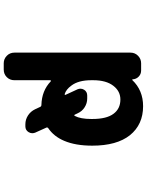

<svg xmlns="http://www.w3.org/2000/svg" viewBox="102 -700 795 1040"><g transform="rotate(90 500.0 -180.5)"><path d="M323.2 197.3Q299.8 197.3 282.7 180.7Q265.6 164.1 265.6 139.6V-489.3Q265.6 -513.7 282.7 -530.3Q299.8 -546.9 323.2 -546.9H362.3Q381.8 -546.9 395.5 -533.7Q409.2 -520.5 410.2 -501Q410.2 -500 411.6 -499Q413.1 -498 414.1 -499Q469.7 -557.6 555.7 -557.6Q655.3 -557.6 712.9 -486.3Q769.5 -415 769.5 -282.2Q769.5 -191.4 743.2 -129.9Q719.7 -74.2 674.8 -43.9Q668.9 -39.1 671.9 -33.2L699.2 27.3Q702.1 35.2 702.1 43Q702.1 52.7 696.3 62.5Q685.5 80.1 665 80.1H654.3Q627.9 80.1 606 65.9Q584 51.8 572.3 27.3L559.6 0Q556.6 -6.8 548.8 -6.8Q471.7 -8.8 420.9 -57.6Q418.9 -58.6 417 -57.6Q415 -56.6 415 -54.7V139.6Q415 164.1 398.4 180.7Q381.8 197.3 357.4 197.3ZM519.5 -434.6Q474.6 -434.6 445.3 -396.5Q415 -357.4 415 -287.1V-277.3Q415 -207 444.3 -168.9Q464.8 -140.6 490.2 -132.8Q491.2 -132.8 491.2 -132.8Q493.2 -132.8 494.1 -133.8Q495.1 -135.7 494.1 -137.7L463.9 -203.1Q460.9 -210.9 460.9 -218.8Q460.9 -228.5 466.8 -238.3Q477.5 -254.9 498 -254.9H513.7Q540 -254.9 562 -240.7Q584 -226.6 594.7 -202.1L601.6 -187.5Q602.5 -185.5 605 -185.1Q607.4 -184.6 608.4 -187.5Q625 -218.8 625 -276.4Q625 -279.3 625 -282.2Q625 -360.4 596.7 -397.5Q569.3 -434.6 519.5 -434.6Z"/></g></svg>

Font: Rounded Mgen+ 1m bold
Style: Bold
Weight: 700
Designer: [Source Han Sans]
Ryoko NISHIZUKA  (kana & ideographs); Paul D. Hunt (Latin, Greek & Cyrillic); Wenlong ZHANG  (bopomofo
Version: Version 1.059.20150602